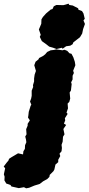

<svg xmlns="http://www.w3.org/2000/svg" viewBox="-153 -793 481 1042"><path d="M154 -527 135 -534 114 -540 99 -552 74 -570 63 -593 68 -604 58 -633 71 -664 72 -688 80 -701 97 -720 122 -741 132 -744 139 -759 153 -766 191 -765 219 -773 223 -766 242 -763 271 -748 273 -740 292 -733 300 -720 307 -691 300 -682 308 -663 298 -635 293 -611 281 -591 245 -563 241 -553 228 -545 206 -542 186 -528 184 -534ZM-28 45 -26 28 -18 15 -17 -5 -10 -21 -12 -36 -16 -52 -9 -64 -11 -92 -3 -111V-121L9 -140L-1 -155L1 -167L3 -186L13 -218L17 -225L10 -242L16 -258L19 -273V-301L27 -321L26 -331L32 -351V-367L35 -388L42 -408L33 -439L40 -458L56 -471L59 -478L80 -489L92 -498L103 -511L122 -520L140 -522L152 -525L186 -520L197 -523L212 -517L224 -504L235 -501L245 -482L253 -458L256 -439L244 -409L248 -397L241 -382V-362L233 -346L236 -337L232 -302L225 -291L228 -258L223 -240L214 -231L216 -205L208 -182L214 -175L199 -151L201 -140L194 -122L206 -115L191 -93L197 -64L189 -51L187 -24L181 -7L183 10L181 28L170 41L174 54L163 74V87L148 100L142 127L137 136L117 156L115 167L103 179L81 191L63 205L34 214L5 226L-11 229L-23 223L-51 228L-91 219L-96 211L-119 203L-129 186L-128 166L-132 153L-125 120L-133 111L-118 91L-107 78L-104 69L-92 61L-82 55L-65 45L-55 39Z"/></svg>

Font: Winky Rough Black
Style: Italic
Weight: 900
Italic angle: -8.97852°
Designer: Simon Atzbach
Foundry: typofactur
Version: Version 1.206; ttfautohint (v1.8.4.7-5d5b)